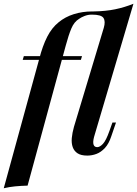

<svg xmlns="http://www.w3.org/2000/svg" viewBox="-61 -815 731 1023"><path d="M440 -85Q433 -58 437.5 -44.5Q442 -31 457 -31Q471 -31 487.5 -48.5Q504 -66 522 -117L538 -162H557L532 -89Q519 -49 498 -26.5Q477 -4 453 5Q429 14 404 14Q371 14 352.5 2Q334 -10 326.5 -31Q319 -52 321.5 -79.5Q324 -107 333 -139L492 -667Q502 -701 490.5 -719Q479 -737 430 -737L436 -754Q502 -755 552.5 -765.5Q603 -776 650 -795ZM60 -496 66 -516H376L370 -496ZM427 -737Q408 -737 390 -730Q372 -723 361 -715Q334 -699 319 -663Q304 -627 289 -571L86 174Q50 175 19 178Q-12 181 -41 188L148 -501Q166 -571 190.5 -619Q215 -667 251 -696Q286 -725 332 -739.5Q378 -754 429 -754H480L479 -737Z"/></svg>

Font: Playfair Display SemiBold
Style: Italic
Weight: 600
Italic angle: -14°
Designer: Claus Eggers Sørensen
Foundry: Claus Eggers Sørensen
Version: Version 1.203